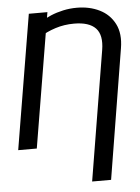

<svg xmlns="http://www.w3.org/2000/svg" viewBox="-61 -784 756 1035"><g transform="rotate(-5 316.5 -267.0)"><path d="M497.6 203.1H395L510.7 -498.5Q523.9 -578.6 488.5 -616Q453.1 -653.3 371.6 -653.3Q318.4 -653.3 270.5 -637.9Q222.7 -622.6 183.6 -597.2L197.3 -679.7Q221.7 -695.3 252.9 -708.5Q284.2 -721.7 320.1 -729.5Q356 -737.3 394 -737.3Q462.4 -737.3 516.6 -710.7Q570.8 -684.1 598.1 -630.9Q625.5 -577.6 612.3 -498.5ZM234.4 -727.5 113.3 0H12.7L133.8 -727.5Z"/></g></svg>

Font: Inter
Style: Italic
Weight: 400
Italic angle: -9.3988°
Designer: Rasmus Andersson
Foundry: rsms
Version: Version 4.001;git-66647c0bb